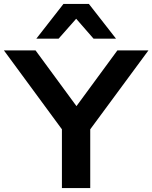

<svg xmlns="http://www.w3.org/2000/svg" viewBox="-30 -963 780 983"><path d="M287 0V-364L312 -267L-10 -705H152L362 -419H361L571 -705H730L407 -267L432 -364V0ZM156 -765 295 -943H425L564 -765H449L360 -867L270 -765Z"/></svg>

Font: Nunito Sans 7pt SemiExpanded
Style: Bold
Weight: 700
Width: 6
Designer: Vernon Adams
Foundry: Vernon Adams
Version: Version 3.101;gftools[0.9.27]